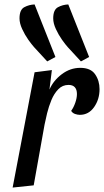

<svg xmlns="http://www.w3.org/2000/svg" viewBox="-20 -836 469 866"><path d="M37 10 136 -510 214 -520 203 -432Q221 -473 259 -501.5Q297 -530 342 -530Q389 -530 409 -501Q429 -472 429 -434Q429 -388 404.5 -353Q380 -318 340 -318Q330 -318 318.5 -322Q307 -326 301 -336Q312 -351 319.5 -372.5Q327 -394 327 -412Q327 -432 317.5 -442.5Q308 -453 289 -453Q262 -453 243 -433.5Q224 -414 212 -385Q200 -356 192.5 -325.5Q185 -295 181 -274L132 0ZM345 -559 286 -623Q275 -635 259.5 -657Q244 -679 232 -705Q220 -731 220 -753Q220 -792 241.5 -803.5Q263 -815 288 -816L382 -579ZM193 -559 134 -623Q123 -635 107.5 -657Q92 -679 80 -705Q68 -731 68 -753Q68 -792 89.5 -803.5Q111 -815 136 -816L230 -579Z"/></svg>

Font: Sansita Swashed Light
Style: Regular
Weight: 300
Designer: Pablo Cosgaya
Foundry: Omnibus-Type
Version: Version 1.003